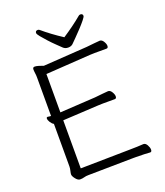

<svg xmlns="http://www.w3.org/2000/svg" viewBox="-160 -1000 959 1115"><g transform="rotate(-20 319.0 -442.0)"><path d="M337 -799Q372 -822 402 -844Q432 -866 457 -887Q462 -892 469 -892Q484 -892 484 -878Q484 -872 469.5 -854Q455 -836 434.5 -814Q414 -792 395 -773Q376 -754 367 -745Q356 -735 338 -735Q319 -735 307 -747Q297 -757 277.5 -775.5Q258 -794 238.5 -815.5Q219 -837 205 -854Q191 -871 191 -878Q191 -892 206 -892Q213 -892 218 -887Q268 -844 337 -799ZM576 0Q568 -1 541.5 -2Q515 -3 489 -3H473L195 1Q179 1 167.5 4.5Q156 8 141 8Q128 8 114.5 -9Q101 -26 101 -37Q101 -44 104.5 -58Q108 -72 108 -84V-347Q97 -353 88.5 -366.5Q80 -380 80 -390Q80 -398 87 -398H89Q94 -397 98.5 -396.5Q103 -396 108 -396V-604Q108 -620 108 -634.5Q108 -649 106 -661Q105 -669 104.5 -674.5Q104 -680 104 -684Q104 -698 116 -698Q125 -698 137.5 -694.5Q150 -691 159 -687.5Q168 -684 168 -684L440 -702Q463 -704 488.5 -707Q514 -710 523 -710Q536 -710 545.5 -694.5Q555 -679 555 -667Q555 -653 544 -653H502Q487 -653 471 -653Q455 -653 441 -652L166 -634V-397L385 -410Q408 -412 433.5 -415Q459 -418 468 -418Q481 -418 490.5 -402.5Q500 -387 500 -375Q500 -361 489 -361H447Q432 -361 416 -361Q400 -361 386 -360L166 -348V-51L472 -56Q494 -56 517 -57Q540 -58 555 -59H556Q569 -59 578 -43Q587 -27 587 -14Q587 0 577 0Z"/></g></svg>

Font: Moon Stars Kai HW Light
Style: Regular
Weight: 300
Designer: GuiWonder
Version: Version 1.101